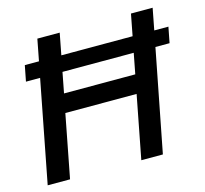

<svg xmlns="http://www.w3.org/2000/svg" viewBox="-100 -801 978 915"><g transform="rotate(-15 388.5 -344.0)"><path d="M196.3 -311 136.2 0H25.9L123.5 -503.9H53.7L68.8 -581.5H138.7L159.2 -688H269.5L249 -581.5H600.6L621.1 -688H728L707.5 -581.5H777.3L762.2 -503.9H692.4L594.2 0H487.8L547.9 -311ZM214.4 -402.8H565.9L585.4 -503.9H233.9Z"/></g></svg>

Font: Arimo Medium
Style: Italic
Weight: 500
Italic angle: -12°
Designer: Steve Matteson
Foundry: Monotype Imaging Inc.
Version: Version 1.33